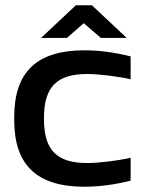

<svg xmlns="http://www.w3.org/2000/svg" viewBox="-20 -700 540 729"><path d="M34 -256V-244C34 -72 121 9 301 9C356 9 416 1 476 -14V-101C428 -90 356 -81 311 -81C197 -81 147 -129 147 -247V-253C147 -371 197 -419 311 -419C356 -419 428 -410 476 -399V-486C416 -501 356 -509 301 -509C121 -509 34 -428 34 -256ZM136 -556H234L298 -612L363 -556H461L329 -680H268Z"/></svg>

Font: LT Wave Medium
Style: Regular
Weight: 500
Designer: Daniel Lyons
Version: Version 2.5 (Glyphs App)